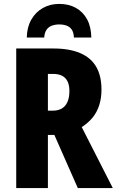

<svg xmlns="http://www.w3.org/2000/svg" viewBox="-20 -962 597 982"><path d="M253 -714Q335 -714 390 -690.5Q445 -667 472 -620.5Q499 -574 499 -504Q499 -460 487.5 -424Q476 -388 453.5 -360.5Q431 -333 398 -312L557 0H378L258 -272H225V0H63V-714ZM251 -584H225V-396H250Q277 -396 296 -407Q315 -418 325 -440.5Q335 -463 335 -497Q335 -526 325.5 -545.5Q316 -565 297.5 -574.5Q279 -584 251 -584ZM283 -942Q331 -942 367.5 -922Q404 -902 425 -864Q446 -826 447 -770H358Q357 -796 347 -810.5Q337 -825 320.5 -831Q304 -837 283 -837Q263 -837 246 -831Q229 -825 218.5 -810.5Q208 -796 206 -770H117Q118 -823 140 -861.5Q162 -900 199 -921Q236 -942 283 -942Z"/></svg>

Font: Noto Sans Display Condensed ExtraBold
Style: Regular
Weight: 800
Width: 3
Designer: Monotype Design Team
Foundry: Monotype Imaging Inc.
Version: Version 2.003